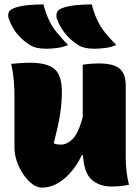

<svg xmlns="http://www.w3.org/2000/svg" viewBox="-20 -842 640 875"><path d="M178 -822Q189 -781 203 -751Q217 -721 238.5 -694.5Q260 -668 290 -637Q268 -627 241 -623.5Q214 -620 192 -620Q167 -620 148.5 -624Q130 -628 114 -638Q82 -659 58 -688Q34 -717 20 -757Q15 -771 19 -783.5Q23 -796 39 -803Q68 -815 106 -818.5Q144 -822 178 -822ZM398 -822Q409 -781 423 -751Q437 -721 458 -694.5Q479 -668 510 -637Q488 -627 460.5 -623.5Q433 -620 411 -620Q386 -620 367.5 -624Q349 -628 334 -638Q302 -659 278 -688Q254 -717 239 -757Q235 -771 239 -783.5Q243 -796 258 -803Q288 -815 326 -818.5Q364 -822 398 -822ZM118 -556Q195 -556 228.5 -527.5Q262 -499 262 -423Q262 -371 253 -316.5Q244 -262 225 -189Q233 -185 241.5 -184Q250 -183 259 -183Q285 -183 311 -208.5Q337 -234 357 -308V-547Q376 -550 394.5 -551.5Q413 -553 428 -553Q499 -553 526 -528.5Q553 -504 553 -454V-127Q553 -90 557 -57.5Q561 -25 568 0Q549 4 529 6Q509 8 488 8Q434 8 398.5 -22.5Q363 -53 358 -135H353Q321 -68 272.5 -27.5Q224 13 171 13Q149 13 127 -3.5Q105 -20 86.5 -47Q68 -74 57 -106Q46 -138 46 -169V-401Q46 -445 42.5 -480Q39 -515 31 -551Q52 -553 74 -554.5Q96 -556 118 -556Z"/></svg>

Font: Recursive Sn Csl St Blk
Style: Regular
Weight: 900
Version: Version 1.079;hotconv 1.0.112;makeotfexe 2.5.65598; ttfautoh